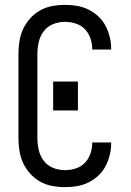

<svg xmlns="http://www.w3.org/2000/svg" viewBox="-20 -763 540 791"><path d="M247 8Q221 8 194.5 3Q168 -2 145 -15Q122 -28 104 -48Q86 -68 75 -92Q64 -116 60 -142.5Q56 -169 56 -195V-540Q56 -566 60 -592.5Q64 -619 75 -643Q86 -667 104 -687Q122 -707 145 -720Q168 -733 194.5 -738Q221 -743 247 -743Q272 -743 296.5 -739Q321 -735 343.5 -724Q366 -713 384.5 -696Q403 -679 414.5 -657Q426 -635 432 -611Q438 -587 438 -562Q438 -561 438 -560.5Q438 -560 438 -559H360Q360 -559 360 -559.5Q360 -560 360 -561Q360 -583 352.5 -605Q345 -627 329.5 -643Q314 -659 292 -666Q270 -673 247 -673Q222 -673 198.5 -663.5Q175 -654 160 -634Q145 -614 139.5 -589.5Q134 -565 134 -540V-195Q134 -170 139.5 -145.5Q145 -121 160 -101Q175 -81 198.5 -71.5Q222 -62 247 -62Q270 -62 292 -69Q314 -76 329.5 -92Q345 -108 352.5 -130Q360 -152 360 -174Q360 -175 360 -175.5Q360 -176 360 -176H438Q438 -175 438 -174.5Q438 -174 438 -173Q438 -148 432 -124Q426 -100 414.5 -78Q403 -56 384.5 -39Q366 -22 343.5 -11Q321 0 296.5 4Q272 8 247 8ZM199 -308V-427H301V-308Z"/></svg>

Font: Iosevka SS04
Style: Regular
Weight: 400
Monospace: yes
Designer: Belleve Invis
Foundry: Belleve Invis
Version: Version 19.0.0; ttfautohint (v1.8.4)